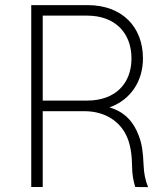

<svg xmlns="http://www.w3.org/2000/svg" viewBox="-20 -748 654 768"><path d="M105 0H150.9V-303.2H320.8C402.8 -302.2 463.4 -260.3 489.3 -197.3C503.9 -161.6 507.8 -121.6 508.3 -82C508.8 -50.3 512.7 -27.3 521 0L572.3 0.5C561 -27.8 555.7 -53.7 554.2 -89.8C552.2 -135.7 548.8 -170.9 534.2 -207.5C513.7 -261.7 478 -300.8 418 -318.4C502.4 -348.6 551.8 -422.9 551.8 -514.2C551.8 -640.6 468.3 -727.5 330.6 -727.5H105ZM150.9 -345.7V-685.5H328.6C439.5 -685.5 505.9 -617.2 505.9 -514.2C505.9 -412.1 439.5 -345.7 329.1 -345.7Z"/></svg>

Font: Raveo ExtraLight
Style: Regular
Weight: 200
Designer: Jakub Foglar, Rasmus Andersson (Inter)
Foundry: Jakubfoglar.com
Version: Version 1.100;Glyphs 3.2.3 (3260)